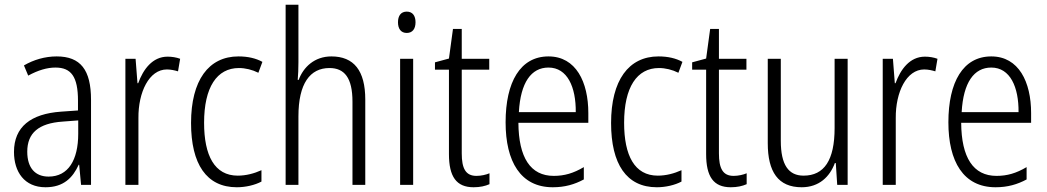

<svg xmlns="http://www.w3.org/2000/svg" viewBox="-20 -780 4417 810"><path d="M219 -542C170 -542 122 -528 81 -504L99 -461C141 -484 179 -495 214 -495C280 -495 309 -457 309 -355V-314L238 -309C110 -300 39 -245 39 -139C39 -55 83 10 172 10C248 10 287 -30 312 -85H314L322 0H364V-359C364 -485 320 -542 219 -542ZM244 -267 310 -272V-216C310 -105 268 -35 185 -35C129 -35 95 -71 95 -140C95 -219 143 -260 244 -267Z M687 -541C623 -541 584 -487 563 -429H560L552 -532H509V0H564V-282C563 -391 609 -487 684 -487C701 -487 718 -483 731 -479L740 -532C724 -538 705 -541 687 -541Z M979 10C1016 10 1055 1 1083 -14V-62C1052 -48 1018 -39 983 -39C885 -39 841 -124 841 -262C841 -412 895 -493 988 -493C1015 -493 1044 -486 1070 -473L1087 -519C1060 -534 1026 -542 986 -542C860 -542 786 -441 786 -261C786 -88 851 10 979 10Z M1239 -518V-760H1185V0H1239V-289C1239 -428 1288 -493 1370 -493C1433 -493 1467 -452 1467 -351V0H1521V-360C1521 -482 1473 -542 1378 -542C1307 -542 1260 -497 1240 -443H1236C1238 -467 1239 -489 1239 -518Z M1696 -731C1671 -731 1659 -713 1659 -686C1659 -658 1672 -641 1696 -641C1720 -641 1733 -658 1733 -686C1733 -713 1721 -731 1696 -731ZM1723 -532H1668V0H1723Z M1990 -38C1944 -38 1928 -70 1928 -133V-486H2044V-532H1928V-658H1891L1874 -533L1815 -517V-486H1874V-130C1874 -35 1905 10 1978 10C2005 10 2027 5 2045 -3V-49C2031 -43 2010 -38 1990 -38Z M2294 -542C2175 -542 2113 -434 2113 -264C2113 -99 2176 10 2312 10C2363 10 2404 -2 2443 -23V-75C2399 -49 2361 -38 2316 -38C2218 -38 2168 -115 2167 -262H2462V-303C2462 -434 2410 -542 2294 -542ZM2294 -495C2374 -495 2410 -412 2409 -307H2169C2176 -432 2221 -495 2294 -495Z M2751 10C2788 10 2827 1 2855 -14V-62C2824 -48 2790 -39 2755 -39C2657 -39 2613 -124 2613 -262C2613 -412 2667 -493 2760 -493C2787 -493 2816 -486 2842 -473L2859 -519C2832 -534 2798 -542 2758 -542C2632 -542 2558 -441 2558 -261C2558 -88 2623 10 2751 10Z M3075 -38C3029 -38 3013 -70 3013 -133V-486H3129V-532H3013V-658H2976L2959 -533L2900 -517V-486H2959V-130C2959 -35 2990 10 3063 10C3090 10 3112 5 3130 -3V-49C3116 -43 3095 -38 3075 -38Z M3556 -532H3501V-240C3501 -104 3457 -39 3370 -39C3307 -39 3274 -84 3274 -186V-532H3219V-176C3219 -55 3263 10 3362 10C3436 10 3481 -35 3502 -92H3506L3512 0H3556Z M3882 -541C3818 -541 3779 -487 3758 -429H3755L3747 -532H3704V0H3759V-282C3758 -391 3804 -487 3879 -487C3896 -487 3913 -483 3926 -479L3935 -532C3919 -538 3900 -541 3882 -541Z M4162 -542C4043 -542 3981 -434 3981 -264C3981 -99 4044 10 4180 10C4231 10 4272 -2 4311 -23V-75C4267 -49 4229 -38 4184 -38C4086 -38 4036 -115 4035 -262H4330V-303C4330 -434 4278 -542 4162 -542ZM4162 -495C4242 -495 4278 -412 4277 -307H4037C4044 -432 4089 -495 4162 -495Z"/></svg>

Font: Noto Sans Gujarati Condensed Light
Style: Regular
Weight: 300
Width: 3
Designer: Jelle Bosma - Monotype Design Team, Universal Thirst
Foundry: Monotype Imaging Inc.
Version: Version 2.106